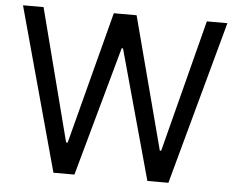

<svg xmlns="http://www.w3.org/2000/svg" viewBox="-51 -767 1016 827"><g transform="rotate(5 457.5 -353.5)"><path d="M15.6 -707H104.5L252 -134.8H258.8L408.2 -707H506.8L657.2 -134.8H663.1L810.5 -707H899.4L706.1 0H615.2L460.9 -559.6H455.1L299.8 0H209Z"/></g></svg>

Font: WEMIX Pretendard Variable
Style: Regular
Weight: 400
Designer: Base glyphs from Inter by Rasmus Andersson; Hangeul glyphs from Noto Sans CJK(Source Han Sans) by Jang Soo-young and Kan
Foundry: Kil Hyung-jin
Version: Version 1.000;Glyphs 3.2 (3208)